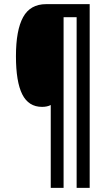

<svg xmlns="http://www.w3.org/2000/svg" viewBox="-20 -780 531 927"><path d="M413 127H350V-697H287V127H225V-273Q208 -264 183 -264Q118 -264 87.5 -324.5Q57 -385 57 -509Q57 -634 91.5 -697Q126 -760 203 -760H413Z"/></svg>

Font: Noto Sans Kannada ExtraCondensed Medium
Style: Regular
Weight: 500
Width: 2
Designer: Jelle Bosma - Monotype Design Team
Foundry: Monotype Imaging Inc.
Version: Version 2.005; ttfautohint (v1.8.4.7-5d5b)